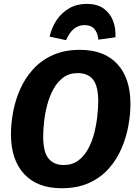

<svg xmlns="http://www.w3.org/2000/svg" viewBox="-20 -973 721 1010"><path d="M400.7 -710.8Q528 -710.8 597.1 -636.3Q666.2 -561.9 666.2 -426.2Q666.2 -370.6 654.9 -309.4Q643.6 -248.3 618.4 -190.2Q593.3 -132 551.2 -85.1Q509.1 -38.1 447.8 -10.4Q386.6 17.2 303.4 17.2Q176.5 17.2 107 -57.7Q37.6 -132.6 37.6 -267Q37.6 -322.6 48.9 -383.7Q60.2 -444.8 85.7 -503Q111.2 -561.1 153.3 -607.9Q195.4 -654.8 256.8 -682.8Q318.2 -710.8 400.7 -710.8ZM388.9 -588.5Q344 -588.5 312.6 -565Q281.2 -541.5 260.5 -503.3Q239.8 -465.1 228.2 -420.6Q216.6 -376 211.9 -332.2Q207.1 -288.4 207.1 -254.8Q207.1 -174.2 235 -139.6Q262.8 -105 314.9 -105Q360.2 -105 391.6 -128.4Q423 -151.7 443.6 -189.8Q464.3 -227.8 475.8 -272.9Q487.2 -317.9 491.9 -362Q496.7 -406.2 496.7 -440.4Q496.7 -520.3 469.3 -554.4Q442 -588.5 388.9 -588.5ZM327.7 -761.6 241 -780.3Q251.7 -828.1 277.8 -867.2Q303.9 -906.3 344.1 -929.4Q384.3 -952.6 436.7 -952.6Q490.7 -952.6 524.6 -928.6Q558.5 -904.6 574.2 -864.7Q589.9 -824.7 587.3 -776.9L497.6 -764.3Q493.9 -800.4 476.4 -820.7Q458.8 -840.9 425.5 -840.9Q390.4 -840.9 366.4 -819.3Q342.4 -797.7 327.7 -761.6Z"/></svg>

Font: Fira Sans Variable
Style: Italic
Weight: 397
Italic angle: -8°
Designer: Carrois Corporate & Edenspiekermann AG
Foundry: Carrois Corporate GbR & Edenspiekermann AG
Version: Version 4.202